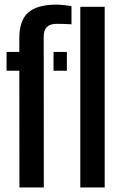

<svg xmlns="http://www.w3.org/2000/svg" viewBox="-20 -830 531 850"><path d="M9 -517V-600H65.5V-660Q65.5 -740 105.2 -774.8Q145 -809.5 230 -809.5Q245 -809.5 263 -807.5Q281 -805.5 296.5 -802.5V-722.5Q263 -724.5 230.5 -724.5Q173.5 -724.5 173.5 -668L174 0H66L65.5 -517ZM217 -517V-600H276V-517ZM335.5 0V-800H443.5V0Z"/></svg>

Font: Big Shoulders Stencil Display
Style: Bold
Weight: 700
Designer: Patric King
Foundry: XO Type Co
Version: Version 1.000